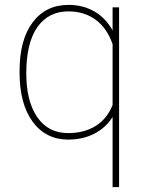

<svg xmlns="http://www.w3.org/2000/svg" viewBox="-20 -558 587 781"><path d="M59.6 -269.5Q59.6 -396 112.8 -467Q166 -538.1 258.8 -538.1Q317.9 -538.1 364.3 -511.2Q410.6 -484.4 438 -434.1V-528.3H464.4V203.1H438V-82Q409.7 -37.6 363 -13.9Q316.4 9.8 257.8 9.8Q166 9.8 112.8 -63Q59.6 -135.7 59.6 -262.7ZM86.9 -259.3Q86.9 -147 131.3 -81.8Q175.8 -16.6 257.3 -16.6Q322.8 -16.6 369.1 -45.7Q415.5 -74.7 438 -130.9V-378.4Q415 -444.3 368.7 -478Q322.3 -511.7 258.3 -511.7Q177.2 -511.7 132.1 -447.8Q86.9 -383.8 86.9 -259.3Z"/></svg>

Font: RobotoDraft Thin
Style: Regular
Weight: 250
Version: Version 2.001153; 2014